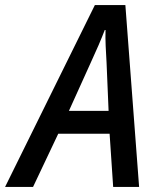

<svg xmlns="http://www.w3.org/2000/svg" viewBox="-76 -735 625 755"><path d="M-56 0 297 -715H417L471 0H369L355 -209H153L54 0ZM195 -299H351L343 -489Q341 -521 339.5 -554.5Q338 -588 339 -617H336Q314 -560 281 -489Z"/></svg>

Font: Noto Sans SemiCondensed Medium
Style: Italic
Weight: 500
Width: 4
Italic angle: -12°
Designer: Monotype Design Team
Foundry: Monotype Imaging Inc.
Version: Version 2.013; ttfautohint (v1.8.4.7-5d5b)